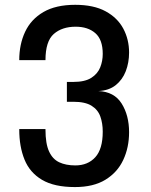

<svg xmlns="http://www.w3.org/2000/svg" viewBox="-20 -767 629 798"><path d="M388.5 -388.5Q454.5 -386 485.5 -336.8Q516.5 -287.5 516.5 -217.5Q516.5 -154 492.2 -102.2Q468 -50.5 418.2 -20Q368.5 10.5 291.5 10.5Q205.5 10.5 154.8 -19.5Q104 -49.5 82 -103.5Q60 -157.5 60 -228.5V-230.5H169V-228.5Q169 -170 183.8 -137.8Q198.5 -105.5 226.2 -92.5Q254 -79.5 293 -79.5Q345 -79.5 376 -113.5Q407 -147.5 407 -220Q407 -254.5 397 -282.8Q387 -311 360.5 -327.5Q334 -344 285 -344H258V-426.5H285Q333 -426.5 359.5 -443.5Q386 -460.5 396.5 -487Q407 -513.5 407 -543Q407 -602.5 376.2 -629.2Q345.5 -656 294.5 -656Q238 -656 203.5 -625.8Q169 -595.5 169 -517H60Q60 -583 84.5 -635Q109 -687 160.5 -717Q212 -747 292.5 -747Q369.5 -747 419 -720Q468.5 -693 492.5 -648Q516.5 -603 516.5 -548.5Q516.5 -507 502.8 -471.2Q489 -435.5 460.8 -413Q432.5 -390.5 388.5 -388.5Z"/></svg>

Font: Epilogue Medium
Style: Regular
Weight: 500
Designer: Tyler Finck
Foundry: Etcetera Type Co
Version: Version 2.111; ttfautohint (v1.8.3)